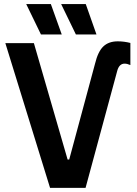

<svg xmlns="http://www.w3.org/2000/svg" viewBox="-20 -909 663 929"><path d="M446.8 -742.2H347.2L275.9 -889.2H395ZM278.8 -742.2H178.2L106.9 -889.2H226.1ZM314.9 -137.2 439.9 -601.1Q454.1 -659.7 480 -684.3Q505.9 -709 549.8 -709Q580.1 -709 610.8 -701.2V-594.2Q595.2 -601.1 583 -601.1Q556.2 -601.1 546.9 -564.9L394 0H222.2L5.9 -700.2H144L307.1 -137.2Z"/></svg>

Font: Fixel Text SemiBold
Style: Regular
Weight: 600
Width: 4
Designer: AlfaBravo + MacPaw
Foundry: Kyrylo Tkachov, Marchela Mozhyna, Serhii Makarenko, Maria Weinstein, Zakhar Kryvoshyya
Version: Version 1.211